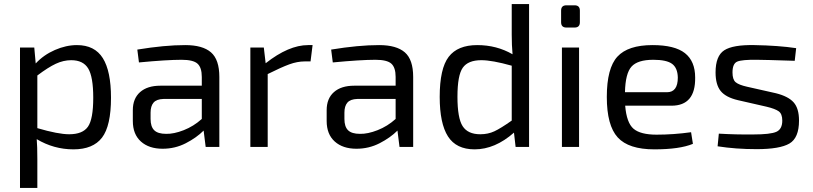

<svg xmlns="http://www.w3.org/2000/svg" viewBox="-20 -720 3985 941"><path d="M148 -487 155 -409Q194 -451 249 -475Q304 -499 357 -499Q444 -499 484 -435Q524 -371 524 -241Q524 -103 480 -45.5Q436 12 340 12Q244 12 160 -38Q163 -4 163 60V201H78V-487ZM163 -350V-92Q265 -62 319 -62Q385 -62 411 -99Q437 -136 437 -241Q437 -343 412.5 -384Q388 -425 329 -425Q291 -425 253.5 -407.5Q216 -390 163 -350Z M661 -414 653 -477Q787 -499 888 -499Q973 -499 1014 -463.5Q1055 -428 1055 -343V0H988L978 -80Q943 -45 890.5 -18Q838 9 777 9Q710 9 670.5 -26.5Q631 -62 631 -127V-180Q631 -237 666.5 -268.5Q702 -300 766 -300H969V-343Q969 -389 948 -408Q927 -427 870 -427Q798 -427 661 -414ZM718 -168V-137Q718 -99 736 -81.5Q754 -64 794 -64Q832 -63 880.5 -82Q929 -101 969 -137V-235H781Q747 -234 732.5 -217Q718 -200 718 -168Z M1512 -499 1502 -419H1474Q1437 -419 1397.5 -404.5Q1358 -390 1292 -357V0H1207V-487H1273L1282 -410Q1395 -499 1490 -499Z M1611 -414 1603 -477Q1737 -499 1838 -499Q1923 -499 1964 -463.5Q2005 -428 2005 -343V0H1938L1928 -80Q1893 -45 1840.5 -18Q1788 9 1727 9Q1660 9 1620.5 -26.5Q1581 -62 1581 -127V-180Q1581 -237 1616.5 -268.5Q1652 -300 1716 -300H1919V-343Q1919 -389 1898 -408Q1877 -427 1820 -427Q1748 -427 1611 -414ZM1668 -168V-137Q1668 -99 1686 -81.5Q1704 -64 1744 -64Q1782 -63 1830.5 -82Q1879 -101 1919 -137V-235H1731Q1697 -234 1682.5 -217Q1668 -200 1668 -168Z M2573 -700V0H2507L2499 -70Q2406 12 2306 12Q2216 12 2175.5 -51.5Q2135 -115 2135 -245Q2135 -384 2179 -441.5Q2223 -499 2319 -499Q2414 -499 2492 -454Q2488 -498 2488 -550V-700ZM2488 -129V-398Q2392 -425 2339 -425Q2274 -425 2248 -388Q2222 -351 2222 -246Q2222 -141 2247.5 -101.5Q2273 -62 2334 -62Q2372 -62 2403 -76.5Q2434 -91 2488 -129Z M2756 -694H2796Q2822 -694 2822 -668V-611Q2822 -585 2796 -585H2756Q2730 -585 2730 -611V-668Q2730 -694 2756 -694ZM2818 0H2734V-487H2818Z M3271 -202H3044Q3051 -118 3085 -89Q3119 -60 3198 -60Q3281 -60 3367 -72L3376 -15Q3311 12 3187 12Q3061 12 3007.5 -46.5Q2954 -105 2954 -245Q2954 -386 3006 -442.5Q3058 -499 3178 -499Q3287 -499 3337 -459.5Q3387 -420 3387 -340Q3389 -202 3271 -202ZM3043 -268H3249Q3302 -268 3302 -340Q3301 -387 3274 -407Q3247 -427 3182 -427Q3105 -427 3075 -393.5Q3045 -360 3043 -268Z M3737 -197 3597 -229Q3537 -243 3512 -274Q3487 -305 3487 -365Q3487 -446 3529.5 -473.5Q3572 -501 3677 -499Q3794 -497 3882 -484L3875 -422Q3722 -427 3690 -427Q3616 -428 3593 -418Q3570 -408 3570 -365Q3570 -330 3585.5 -317Q3601 -304 3641 -295L3783 -263Q3843 -248 3869.5 -218.5Q3896 -189 3896 -129Q3896 -44 3849 -16.5Q3802 11 3688 11Q3586 11 3497 -3L3503 -65Q3588 -60 3671 -61Q3756 -61 3785 -74Q3814 -87 3814 -129Q3814 -162 3796.5 -174.5Q3779 -187 3737 -197Z"/></svg>

Font: Exo 2.0
Style: Regular
Weight: 400
Designer: Natanael Gama
Version: Version 1.001;PS 001.001;hotconv 1.0.70;makeotf.lib2.5.58329